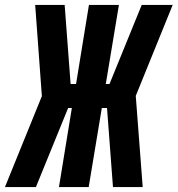

<svg xmlns="http://www.w3.org/2000/svg" viewBox="-54 -755 717 775"><path d="M-34 0 115 -367 88 -735H207L231 -416H253L305 -735H426L373 -416H388L518 -735H643L494 -368L522 0H402L378 -319H357L304 0H184L236 -319H221L91 0Z"/></svg>

Font: Iosevka SS04 Heavy Extended
Style: Italic
Weight: 900
Width: 7
Italic angle: -9°
Monospace: yes
Designer: Belleve Invis
Foundry: Belleve Invis
Version: Version 19.0.0; ttfautohint (v1.8.4)